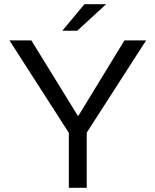

<svg xmlns="http://www.w3.org/2000/svg" viewBox="-20 -892 738 912"><path d="M307 0V-261L25 -700H129L349 -343H353L571 -700H674L392 -262V0ZM276 -746 381 -872H484L347 -746Z"/></svg>

Font: REM Light
Style: Regular
Weight: 300
Designer: Octavio Pardo
Foundry: Ashler Design
Version: Version 1.005;gftools[0.9.28]